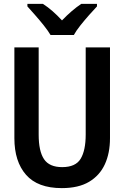

<svg xmlns="http://www.w3.org/2000/svg" viewBox="-20 -958 640 988"><path d="M298 10Q174 10 114 -58.5Q54 -127 54 -247V-714H179V-265Q179 -180 206.5 -139Q234 -98 300 -98Q369 -98 395 -141Q421 -184 421 -266V-714H546V-247Q546 -170 519.5 -112.5Q493 -55 438.5 -22.5Q384 10 298 10ZM240 -778Q227 -800 205.5 -827Q184 -854 161 -880Q138 -906 121 -925V-938H201Q226 -922 250.5 -900.5Q275 -879 299 -853Q324 -879 349 -900.5Q374 -922 398 -938H479V-925Q461 -906 438 -880Q415 -854 393.5 -827Q372 -800 360 -778Z"/></svg>

Font: Noto Sans Mono SemiBold
Style: Regular
Weight: 600
Designer: Monotype Design Team
Foundry: Monotype Imaging Inc.
Version: Version 2.014; ttfautohint (v1.8.4.7-5d5b)